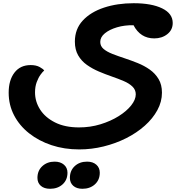

<svg xmlns="http://www.w3.org/2000/svg" viewBox="-20 -616 1146 1195"><path d="M473 314Q380 314 300.5 287.5Q221 261 161 213.5Q101 166 67.5 101.5Q34 37 34 -39Q34 -117 70 -164Q106 -211 171 -211Q205 -211 227.5 -198.5Q250 -186 255 -177Q246 -170 232.5 -151.5Q219 -133 208.5 -105Q198 -77 198 -41Q198 16 229.5 65.5Q261 115 322.5 146Q384 177 472 177Q542 177 605.5 157.5Q669 138 718.5 107Q768 76 796.5 40Q825 4 825 -29Q825 -57 804.5 -77Q784 -97 750 -111.5Q716 -126 675.5 -140Q635 -154 595 -171Q555 -188 521 -212Q487 -236 466.5 -271.5Q446 -307 446 -357Q446 -435 495 -488Q544 -541 627 -568.5Q710 -596 812 -596Q923 -596 989 -564Q1055 -532 1055 -473Q1055 -430 1021.5 -403.5Q988 -377 940 -377Q854 -377 811 -459Q755 -460 708 -446Q661 -432 632.5 -408.5Q604 -385 604 -355Q604 -329 624.5 -311.5Q645 -294 679.5 -280.5Q714 -267 755 -253.5Q796 -240 837 -223.5Q878 -207 912 -183Q946 -159 967 -124Q988 -89 988 -39Q988 17 959.5 69.5Q931 122 881 166.5Q831 211 765.5 244Q700 277 625 295.5Q550 314 473 314ZM493 559Q457 559 436 540.5Q415 522 415 491Q415 446 445 418Q475 390 522 390Q558 390 579.5 409Q601 428 601 459Q601 504 570.5 531.5Q540 559 493 559ZM292 559Q255 559 234 540.5Q213 522 213 491Q213 446 243.5 418Q274 390 320 390Q356 390 378 409Q400 428 400 459Q400 504 369.5 531.5Q339 559 292 559Z"/></svg>

Font: Lemonada SemiBold
Style: Regular
Weight: 600
Designer: Mohamed Gaber (Arabic), Eduardo Tunni (Latin)
Foundry: Kief Type Foundry
Version: Version 4.005; ttfautohint (v1.8.3)